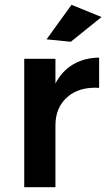

<svg xmlns="http://www.w3.org/2000/svg" viewBox="-20 -780 443 800"><path d="M393 -540V-414Q310 -419 260.5 -375.5Q211 -332 211 -258V0H81V-535H211V-432Q238 -484 284.5 -511.5Q331 -539 393 -540ZM278 -760 403 -709 275 -606 174 -616Z"/></svg>

Font: Gontserrat Medium
Style: Regular
Weight: 500
Designer: Julieta Ulanovsky
Foundry: Julieta Ulanovsky
Version: Version 6.001